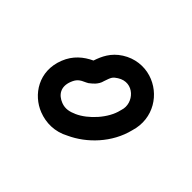

<svg xmlns="http://www.w3.org/2000/svg" viewBox="-67 -966 416 416"><g transform="rotate(-45 141.0 -758.0)"><path d="M201.9 -751.6C222.4 -719.4 188.2 -687.9 158.9 -697.7C158.1 -698 157 -698.3 156.4 -698.4C126.4 -705.1 93.8 -734.9 81.9 -762C76.8 -773.7 73.5 -785.1 78.7 -798.7C85.7 -816.7 101 -827.3 123.8 -818.3C136.2 -813.3 140.6 -808.2 147 -793.2C148.3 -790.2 149.9 -787.9 152.3 -785.4C153.2 -784.3 162.1 -771.7 176 -768.6C192.9 -762.9 195.4 -761.8 201.9 -751.6ZM244.1 -778.4C229.7 -801.1 210.1 -809.9 191.5 -816.2C182 -836.6 167.1 -854.9 142.2 -864.7C91 -885 47.1 -855.4 32.1 -816.7C23.1 -793.4 22.7 -766.6 36.6 -740.8C55 -700.6 94.2 -662.1 144.3 -649.9C195.3 -634.3 241.1 -665.3 254 -708C260.7 -730.1 258.5 -755.8 244.1 -778.4Z"/></g></svg>

Font: Smoothie
Style: Outline
Weight: 400
Foundry: Cannot Into Space Fonts
Version: Version 0.8